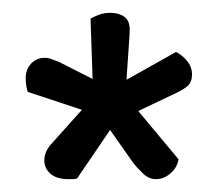

<svg xmlns="http://www.w3.org/2000/svg" viewBox="-20 -669 339 299"><path d="M146 -535 168 -478 23 -526Q20 -537 20 -547Q20 -561 28.5 -570Q37 -579 50 -579Q55 -579 60 -577Q65 -575 71 -573ZM181 -510 100 -391Q96 -390 93 -390Q90 -390 87 -390Q68 -390 58.5 -398.5Q49 -407 49 -419Q49 -427 52.5 -434Q56 -441 61 -446L113 -504ZM135 -490 162 -536 258 -421Q256 -408 245.5 -399Q235 -390 223 -390Q212 -390 203 -398.5Q194 -407 187 -416ZM124 -515 254 -588Q263 -584 271 -574.5Q279 -565 279 -553Q279 -541 272 -535Q265 -529 254 -524L170 -484ZM176 -520 126 -492 121 -640Q126 -643 134 -646Q142 -649 152 -649Q165 -649 173.5 -643Q182 -637 182 -623Q182 -617 180.5 -596Q179 -575 177.5 -552.5Q176 -530 176 -520Z"/></svg>

Font: Baloo Paaji 2
Style: Regular
Weight: 400
Designer: Shuchita Grover, Noopur Datye and Ek Type
Foundry: Ek Type
Version: Version 1.700